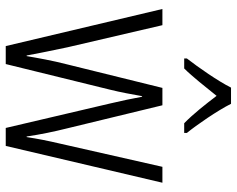

<svg xmlns="http://www.w3.org/2000/svg" viewBox="-96 -708 805 652"><g transform="rotate(90 306.0 -382.5)"><path d="M333 -765H278C256 -721 210 -655 179 -615V-606H213C241 -634 276 -679 306 -716C335 -678 368 -636 399 -606H432V-615C405 -648 356 -719 333 -765ZM332 -354 415 0H476L601 -532H547L469 -188C458 -141 452 -110 446 -71H444C437 -119 427 -166 417 -206L338 -532H279L199 -208C186 -158 177 -106 171 -71H169C161 -113 152 -159 141 -210L66 -532H11L137 0H198L285 -354C294 -390 301 -429 307 -463H309C315 -430 323 -392 332 -354Z"/></g></svg>

Font: Noto Sans Arabic Cond Light
Style: Regular
Weight: 300
Width: 3
Designer: Monotype Design Team, Nadine Chahine, Nizar Qandah and Khaled Hosny
Foundry: Monotype Imaging Inc.
Version: Version 2.012